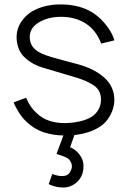

<svg xmlns="http://www.w3.org/2000/svg" viewBox="-20 -598 580 868"><path d="M497 -145Q497 -111 478 -76Q459.5 -41.5 428 -23Q384 5 316.5 12.5L297 67.5Q329.5 81.5 347 112.5Q357.5 130 357.5 155Q357.5 186 341.5 209.5Q329 228 308.5 239Q288 250 265.5 250L255 249Q230.5 248.5 200 234.5L216.5 188.5Q240 198 261.5 198Q287 198 297 179Q305 166 305 154Q305 145.5 301 136.5Q295 122.5 283 116Q277 112.5 270.2 109.8Q263.5 107 255.5 104.5Q248 102 243 100.5Q238 99 235.5 98L266.5 14.5Q219 13.5 178.8 0.5Q138.5 -12.5 104 -43.5Q83 -62.5 67 -87Q51 -111.5 41.5 -135.5L98 -156Q117 -111 147 -85.5Q170 -63 202.2 -52.2Q234.5 -41.5 271 -41.5Q305.5 -41.5 339.5 -49Q373.5 -56.5 396 -71Q415.5 -84.5 426 -104.2Q436.5 -124 436.5 -148Q436.5 -190 404.5 -211.5Q388.5 -222.5 365.8 -232.5Q343 -242.5 312.5 -251L203 -283.5Q184.5 -288.5 169.5 -293.5Q154.5 -298.5 142.5 -304Q119 -314.5 97 -333.5Q74.5 -352 64.8 -377.5Q55 -403 55 -430Q55 -471 80 -505Q104.5 -539 143.5 -556Q192 -578 254 -578Q327 -578 381 -551Q421.5 -530.5 453 -493Q469 -474 480.2 -454.8Q491.5 -435.5 497 -415.5L437.5 -401Q414.5 -461.5 367.5 -491.8Q320.5 -522 255 -522Q198.5 -522 156 -497Q114.5 -472 114.5 -431.5Q114.5 -413.5 120.5 -399.5Q126.5 -385.5 139 -374.5Q151.5 -363.5 170.2 -355.2Q189 -347 214.5 -339.5Q238.5 -332.5 267.5 -324.8Q296.5 -317 332.5 -307.5Q407 -287 451.5 -247Q497 -206.5 497 -145Z"/></svg>

Font: Russisch Sans Light
Style: Regular
Weight: 300
Designer: Michael Sharanda (font) & Cristiano Sobral (main changes)
Foundry: Michael Sharanda
Version: Version 2.00;September 8, 2020;FontCreator 13.0.0.2681 64-bi